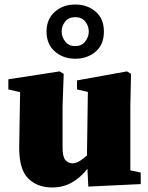

<svg xmlns="http://www.w3.org/2000/svg" viewBox="-20 -814 657 850"><path d="M371 12 367 -67Q337 -28 298 -6Q259 16 211 16Q145 16 104.5 -24.5Q64 -65 65 -164L69 -406L17 -418V-463L244 -498L262 -487L257 -343V-159Q257 -120 269.5 -105.5Q282 -91 301 -91Q316 -91 332.5 -101Q349 -111 365 -126L369 -407L321 -418V-458L542 -498L560 -487L557 -343V-60L603 -50V1ZM313 -610Q342 -610 357.5 -630.5Q373 -651 373 -674Q373 -699 357.5 -718.5Q342 -738 313 -738Q284 -738 268.5 -718.5Q253 -699 253 -674Q253 -651 268.5 -630.5Q284 -610 313 -610ZM313 -554Q259 -554 222.5 -586.5Q186 -619 186 -674Q186 -729 222.5 -761.5Q259 -794 313 -794Q367 -794 403.5 -762.5Q440 -731 440 -674Q440 -617 403.5 -585.5Q367 -554 313 -554Z"/></svg>

Font: Source Serif 4 Black
Style: Regular
Weight: 900
Designer: Frank Grießhammer
Foundry: Adobe
Version: Version 4.005;hotconv 1.1.0;makeotfexe 2.6.0